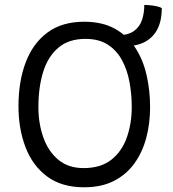

<svg xmlns="http://www.w3.org/2000/svg" viewBox="-20 -750 717 795"><path d="M328.5 25.5Q235 25.5 174.8 -19.5Q114.5 -64.5 85.5 -140.8Q56.5 -217 56.5 -310Q56.5 -413 86.5 -492Q116.5 -571 176.8 -615.5Q237 -660 328.5 -660Q403.5 -660 455.8 -631Q508 -602 540.2 -552.2Q572.5 -502.5 587 -439Q601.5 -375.5 601.5 -306Q601.5 -238.5 585.5 -178.8Q569.5 -119 536.2 -73Q503 -27 451.5 -0.8Q400 25.5 328.5 25.5ZM326 -54Q397.5 -54 441.5 -89Q485.5 -124 505.5 -181.8Q525.5 -239.5 525.5 -307Q525.5 -360 516.2 -410.2Q507 -460.5 485.2 -500.8Q463.5 -541 426.5 -565Q389.5 -589 334 -589Q264 -589 221 -552Q178 -515 158.5 -451.5Q139 -388 139 -307Q139 -238.5 159.5 -180.8Q180 -123 221.5 -88.5Q263 -54 326 -54ZM496 -558.5 468.5 -604Q511.5 -604.5 535.2 -622Q559 -639.5 568.2 -668Q577.5 -696.5 577.5 -729.5Q591 -729.5 606 -727.8Q621 -726 633.2 -723Q645.5 -720 650 -716Q650 -666.5 632.8 -631.2Q615.5 -596 581.2 -577.2Q547 -558.5 496 -558.5Z"/></svg>

Font: Grandstander Thin Light
Style: Regular
Weight: 300
Version: Version 1.200